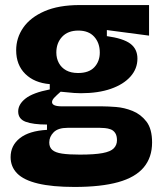

<svg xmlns="http://www.w3.org/2000/svg" viewBox="-20 -555 647 760"><path d="M275 185Q187 185 130.5 171.5Q74 158 48 131.5Q22 105 22 67Q22 21 58.5 -8Q95 -37 166 -41V-62Q111 -62 81.5 -73Q52 -84 52 -114Q52 -142 81 -165Q110 -188 177 -201V-222Q116 -227 80 -262.5Q44 -298 44 -356Q44 -405 72 -445.5Q100 -486 156 -510.5Q212 -535 296 -535H570V-414L403 -436V-412Q468 -403 496 -382Q524 -361 524 -323Q524 -283 496.5 -252Q469 -221 419 -203.5Q369 -186 300 -186Q288 -186 273.5 -187Q259 -188 220 -192Q204 -178 195 -168.5Q186 -159 186 -151Q186 -145 191 -141Q196 -137 205.5 -135.5Q215 -134 226 -134H387Q407 -134 439.5 -131.5Q472 -129 504.5 -116Q537 -103 559.5 -74Q582 -45 582 9Q582 68 549 107.5Q516 147 448 166Q380 185 275 185ZM296 57Q354 57 386 51Q418 45 430.5 32Q443 19 443 0Q443 -18 436 -28.5Q429 -39 418 -43Q407 -47 395.5 -48Q384 -49 376 -49H247Q210 -49 192.5 -31.5Q175 -14 175 9Q175 28 187 38.5Q199 49 225.5 53Q252 57 296 57ZM289 -266Q332 -266 353.5 -289Q375 -312 375 -347Q375 -385 353 -409.5Q331 -434 290 -434Q249 -434 226 -409.5Q203 -385 203 -347Q203 -324 213 -305.5Q223 -287 242 -276.5Q261 -266 289 -266Z"/></svg>

Font: Bricolage Grotesque 96pt ExtraBold ExtraBold
Style: Regular
Weight: 800
Version: Version 1.001;gftools[0.9.33.dev8+g029e19f]